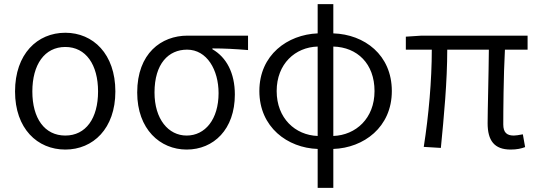

<svg xmlns="http://www.w3.org/2000/svg" viewBox="-20 -713 2609 932"><path d="M297 13C432 13 540 -89 540 -269C540 -451 432 -554 297 -554C161 -554 53 -451 53 -269C53 -89 161 13 297 13ZM297 -55C196 -55 137 -139 137 -269C137 -399 196 -485 297 -485C397 -485 456 -399 456 -269C456 -139 397 -55 297 -55Z M886 13C1017 13 1120 -85 1120 -254C1120 -359 1079 -435 1011 -474V-478C1071 -478 1122 -475 1184 -470V-540H890C763 -540 646 -454 646 -264C646 -86 757 13 886 13ZM886 -55C797 -55 730 -135 730 -264C730 -404 798 -472 888 -472C985 -472 1041 -373 1041 -261C1041 -134 976 -55 886 -55Z M1522 -53C1413 -57 1323 -139 1323 -271C1323 -403 1413 -484 1522 -487ZM1522 199H1598V10C1745 5 1882 -95 1882 -271C1882 -447 1749 -546 1598 -551V-693H1522V-551C1376 -545 1239 -447 1239 -271C1239 -95 1376 5 1522 10ZM1598 -487C1714 -484 1798 -404 1798 -271C1798 -138 1707 -57 1598 -53Z M2459 13C2489 13 2511 8 2529 1L2518 -61C2497 -57 2483 -55 2474 -55C2440 -55 2423 -70 2423 -109C2423 -165 2424 -345 2431 -472H2541V-540H2026L1950 -535V-472H2076C2076 -323 2061 -153 2037 0L2120 5C2135 -148 2151 -317 2151 -472H2353C2352 -350 2347 -174 2347 -115C2347 -31 2379 13 2459 13Z"/></svg>

Font: Noto Sans JP DemiLight
Style: Regular
Weight: 350
Designer: Ryoko NISHIZUKA 西塚涼子 (kana, bopomofo & ideographs); Paul D. Hunt (Latin, Greek & Cyrillic); Sandoll Communications 산돌커뮤니
Foundry: Adobe
Version: Version 2.004;hotconv 1.0.118;makeotfexe 2.5.65603